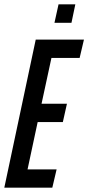

<svg xmlns="http://www.w3.org/2000/svg" viewBox="-26 -872 410 892"><path d="M-6 0 140 -688H364L344 -603H213L167 -390H285L266 -305H149L102 -85H237L217 0ZM227 -766 246 -852H324L306 -766Z"/></svg>

Font: Saira Ultra Condensed SemiBold
Style: Italic
Weight: 600
Width: 1
Italic angle: -12°
Designer: Hector Gatti with collaboration of the Omnibus-Type team
Foundry: Omnibus-Type
Version: Version 1.001; ttfautohint (v1.8)